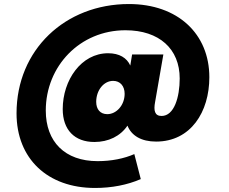

<svg xmlns="http://www.w3.org/2000/svg" viewBox="-20 -697 1133 952"><path d="M754 5C926 5 1018 -142 1018 -314C1018 -529 862 -677 619 -677C303 -677 62 -450 62 -135C62 90 216 235 451 235C534 235 611 220 678 191L646 67C596 89 533 102 464 102C302 102 207 6 207 -149C207 -369 376 -547 602 -547C770 -547 871 -454 871 -308C871 -216 844 -122 781 -122C747 -122 741 -149 749 -191L790 -427H635L626 -372C609 -410 572 -433 516 -433C383 -433 291 -300 291 -156C291 -53 350 7 448 7C518 7 577 -22 612 -74C632 -24 681 5 754 5ZM598 -232C598 -175 557 -131 512 -131C477 -131 457 -155 457 -192C457 -249 494 -296 541 -296C576 -296 598 -270 598 -232Z"/></svg>

Font: SVN-Poppins ExtraBold
Style: Italic
Weight: 800
Italic angle: -10°
Designer: Ninad Kale (Devanagari), Jonny Pinhorn (Latin)
Foundry: Indian Type Foundry
Version: Version 3.002 2017